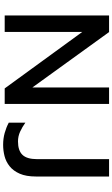

<svg xmlns="http://www.w3.org/2000/svg" viewBox="235 -942 717 1227"><g transform="rotate(90 593.5 -328.5)"><path d="M79 0V-667H185L570 -134L539 -74V-667H644V0H545L149 -544L184 -593V0ZM906 10Q865 10 829.5 0Q794 -10 764 -26V-132Q792 -112 821.5 -98.5Q851 -85 884 -85Q942 -85 969.5 -113.5Q997 -142 997 -207V-667H1108V-200Q1108 -137 1090 -96Q1072 -55 1042.5 -31.5Q1013 -8 977.5 1Q942 10 906 10Z"/></g></svg>

Font: Maven Pro Medium
Style: Regular
Weight: 500
Designer: Joe Prince
Foundry: Joe Prince
Version: Version 2.103